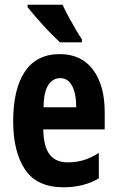

<svg xmlns="http://www.w3.org/2000/svg" viewBox="-20 -786 497 816"><path d="M234 -556Q326 -556 375.5 -489.5Q425 -423 425 -310V-236H164Q165 -164 190.5 -130Q216 -96 268 -96Q303 -96 334 -105Q365 -114 400 -136V-28Q336 10 250 10Q137 10 86.5 -65.5Q36 -141 36 -270Q36 -408 86 -482Q136 -556 234 -556ZM236 -454Q205 -454 185.5 -425Q166 -396 165 -330H304Q304 -388 286.5 -421Q269 -454 236 -454ZM246 -766Q255 -745 270.5 -716.5Q286 -688 301.5 -661.5Q317 -635 328 -619V-606H235Q222 -618 202.5 -637.5Q183 -657 162.5 -679.5Q142 -702 124.5 -722.5Q107 -743 97 -756V-766Z"/></svg>

Font: Noto Sans Lao UI ExtCond
Style: Bold
Weight: 700
Width: 2
Designer: Monotype Design Team
Foundry: Monotype Imaging Inc.
Version: Version 2.000; ttfautohint (v1.8.4.7-5d5b)